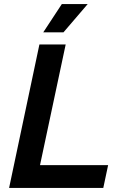

<svg xmlns="http://www.w3.org/2000/svg" viewBox="-20 -930 627 950"><path d="M194 -770H294L414 -910H286ZM25 0H491L515 -113H178L305 -710H175Z"/></svg>

Font: Geist SemiBold
Style: Italic
Weight: 600
Italic angle: -12°
Designer: Basement.studio, Andrés Briganti, Mateo Zaragoza
Foundry: Basement.studio, Vercel, Andrés Briganti, Guido Ferreyra, Mateo Zaragoza
Version: Version 1.500